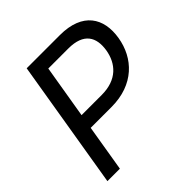

<svg xmlns="http://www.w3.org/2000/svg" viewBox="-192 -873 1020 1020"><g transform="rotate(-45 317.5 -363.5)"><path d="M40.5 0H134.2L177.9 -263.1H334.2C503.2 -263.1 598.7 -366.5 620 -495.7C641.7 -626.4 580.6 -727.3 410.5 -727.3H161.2ZM191.4 -345.2 241.5 -645.2H392C507.5 -645.2 541.5 -582.7 527.7 -495.7C513.5 -410.5 457.4 -345.2 343 -345.2Z"/></g></svg>

Font: Margiela Sans Text
Style: Italic
Weight: 400
Italic angle: -9.39999°
Designer: Stefan Endress, Andreas Faust
Version: Version 1.100;FEAKit 1.0